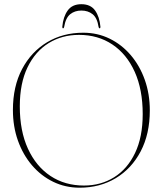

<svg xmlns="http://www.w3.org/2000/svg" viewBox="-20 -862 756 892"><path d="M367 -710Q433 -710 489.2 -682.5Q545.5 -655 587.5 -605.8Q629.5 -556.5 652.8 -490.8Q676 -425 676 -349Q676 -240 633.8 -159.2Q591.5 -78.5 517.8 -34.2Q444 10 350 10Q283.5 10 227 -17.5Q170.5 -45 128.5 -94.2Q86.5 -143.5 63.2 -209Q40 -274.5 40 -351Q40 -460.5 82.5 -541Q125 -621.5 198.8 -665.8Q272.5 -710 367 -710ZM643 -332Q643 -446 605.8 -528.5Q568.5 -611 501.8 -655.5Q435 -700 347 -700Q268 -700 205.8 -661.5Q143.5 -623 107.8 -549Q72 -475 72 -368Q72 -253.5 109.8 -171.2Q147.5 -89 214.5 -44.5Q281.5 0 370 0Q448.5 0 510.2 -38.5Q572 -77 607.5 -151.2Q643 -225.5 643 -332ZM358 -813Q327.5 -813 306.2 -796Q285 -779 278 -737Q277 -730.5 273 -730.5Q269 -730.5 269.5 -738Q273.5 -784 294.5 -813.2Q315.5 -842.5 358 -842.5Q401 -842.5 421.8 -813.2Q442.5 -784 446.5 -738Q447 -730.5 443 -730.5Q439 -730.5 438 -737Q431.5 -779 410.2 -796Q389 -813 358 -813Z"/></svg>

Font: Fraunces 144pt Thin
Style: Regular
Weight: 100
Version: Version 1.000;[f99f86859]